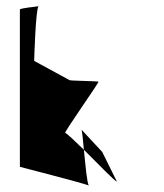

<svg xmlns="http://www.w3.org/2000/svg" viewBox="-20 -598 529 618"><path d="M44 -61C44 -61 246 -9 266 -1C260 -8 255 -67 250 -116C220 -145 194 -170 190 -170C184 -170 299 -332 297 -335C295 -337 204 -338 204 -340L90 -402C90 -408 95 -570 104 -578C95 -576 44 -572 44 -567ZM104 -578C104 -578 105 -578 105 -578C105 -578 104 -578 104 -578ZM242 -181C244 -179 247 -150 250 -116C296 -70 354 -10 356 -14L309 -109ZM266 -1C267 0 267 0 268 0C268 0 266 -1 266 -1Z"/></svg>

Font: Ampere
Style: SCSuCnd
Weight: 400
Version: Version 1